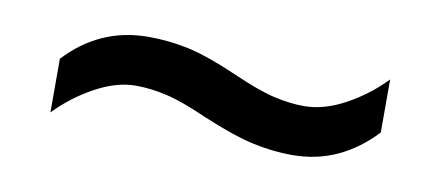

<svg xmlns="http://www.w3.org/2000/svg" viewBox="-30 -490 632 275"><g transform="rotate(10 286.0 -352.5)"><path d="M269 -319Q233 -335 209.5 -340.5Q186 -346 164 -346Q136 -346 105 -329Q74 -312 50 -287V-365Q74 -391 104 -404.5Q134 -418 170 -418Q199 -418 227.5 -412Q256 -406 302 -386Q338 -370 361.5 -364.5Q385 -359 406 -359Q435 -359 466 -376Q497 -393 521 -418V-341Q497 -315 467 -301Q437 -287 401 -287Q373 -287 343.5 -293.5Q314 -300 269 -319Z"/></g></svg>

Font: Noto Sans Canadian Aboriginal
Style: Regular
Weight: 400
Designer: Monotype Design Team, Typotheque's Kevin King
Foundry: Monotype Imaging Inc.
Version: Version 2.002